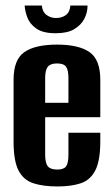

<svg xmlns="http://www.w3.org/2000/svg" viewBox="-20 -665 406 693"><path d="M188 8Q136 8 100.5 -3.5Q65 -15 47 -49.5Q29 -84 29 -154V-377Q29 -450 68 -477Q107 -504 186 -504Q264 -504 303 -477Q342 -450 342 -377V-242H143V-107Q143 -77 152.5 -65Q162 -53 187 -53Q210 -53 218.5 -64.5Q227 -76 227 -107V-186H342V-155Q342 -85 324 -50Q306 -15 271.5 -3.5Q237 8 188 8ZM143 -294H227V-383Q227 -412 218.5 -424Q210 -436 186 -436Q162 -436 152.5 -424Q143 -412 143 -383ZM181 -545Q135 -545 111 -562Q87 -579 78.5 -602.5Q70 -626 69 -645H131Q133 -622 148 -611Q163 -600 182 -600Q203 -600 217.5 -610.5Q232 -621 234 -645H296Q296 -619 284 -596.5Q272 -574 247.5 -559.5Q223 -545 181 -545Z"/></svg>

Font: Alumni Sans Thin
Style: Bold
Weight: 700
Version: Version 1.018